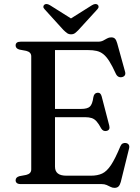

<svg xmlns="http://www.w3.org/2000/svg" viewBox="-20 -905 688 944"><path d="M205.9 -369.5H379.4Q410.1 -369.5 422.3 -381.3Q434.5 -393.1 439 -427.2Q441 -437.6 445.9 -442.9Q450.7 -448.1 458.7 -449Q475 -450.8 479.9 -430.9L517.1 -287.8Q519.8 -277.1 517 -270.7Q514.2 -264.3 505.4 -261.7Q497.1 -259.4 490 -262.1Q482.8 -264.9 477.9 -272.9Q465.5 -296.2 454.8 -308.2Q444.1 -320.2 430.9 -324.5Q417.6 -328.9 397.3 -328.9H205.9ZM56.8 -681.6Q56.8 -690.4 62.8 -695.2Q68.8 -700 81.5 -700H461.2Q477 -700 487.2 -705.4Q497.4 -710.8 506.5 -716Q515.5 -721.3 527 -721.3Q539 -721.3 545.4 -714.7Q551.8 -708.1 556.1 -692.8L594.7 -553.2Q597.8 -543 594.4 -536.1Q591 -529.2 581.8 -526.4Q571.6 -523.5 563.2 -527.4Q554.8 -531.4 549.7 -542.1Q532.4 -580.1 517.9 -603.2Q503.4 -626.4 488.4 -638.4Q473.3 -650.5 455.2 -654.6Q437.1 -658.8 412.4 -658.8H250.4V-85.7Q250.4 -63.3 264.2 -52.3Q277.9 -41.2 306.7 -41.2H427.1Q459.5 -41.2 482.3 -51.8Q505 -62.3 525.8 -93.5Q546.5 -124.7 572.2 -186.6Q576.4 -196 583.2 -199.5Q589.9 -203 598.4 -201.8Q608.7 -200.4 613.1 -193.2Q617.5 -186 614.4 -174.2L573.9 -10.5Q569.8 4.4 562.9 11.5Q555.9 18.6 542.8 18.6Q532.7 18.6 523.7 13.9Q514.7 9.3 504.3 4.6Q493.8 0 478.9 0H81.5Q68.8 0 62.8 -5.1Q56.8 -10.1 56.8 -18.4Q56.8 -33.7 75.9 -38.9L108.7 -45Q120.8 -47.9 127.2 -54.6Q133.6 -61.3 133.6 -72V-628Q133.6 -638.7 127.2 -645.4Q120.8 -652.1 108.7 -655L75.9 -661.1Q56.8 -666.3 56.8 -681.6ZM348.9 -801.8 225.6 -879.4Q208.2 -889.7 198.1 -881.9Q193.8 -878.6 193.2 -872.3Q192.7 -866 199.8 -858.9L292 -757.4Q301.9 -747.9 309.9 -742.1Q317.9 -736.3 329.4 -736.3Q340.9 -736.3 348.6 -742.1Q356.2 -747.9 365.6 -757.4L458.3 -858.9Q465.1 -866 464.7 -872.3Q464.3 -878.6 460 -881.9Q449.7 -889.7 432.3 -879.4L309 -801.8Z"/></svg>

Font: Fraunces
Style: Regular
Weight: 900
Version: Version 1.000;[b76b70a41]